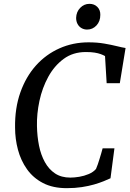

<svg xmlns="http://www.w3.org/2000/svg" viewBox="-20 -972 676 1000"><path d="M328 8Q255 8 203.8 -18.8Q152.5 -45.5 120.5 -90.8Q88.5 -136 73.5 -192.2Q58.5 -248.5 58.5 -307.5Q57 -408.5 86 -490.5Q115 -572.5 167.2 -630.8Q219.5 -689 289.8 -720.2Q360 -751.5 441 -751.5Q486 -751.5 523.5 -745Q561 -738.5 589 -731.5Q617 -724.5 634 -722L604 -538.5H535.5L527 -680Q517.5 -685.5 504.5 -690.2Q491.5 -695 473 -698Q454.5 -701 427 -701Q360 -701 311.5 -665.2Q263 -629.5 231.5 -572Q200 -514.5 185.5 -446.8Q171 -379 172.5 -315.5Q173.5 -262 183.2 -213.5Q193 -165 213.8 -127.5Q234.5 -90 267 -68.5Q299.5 -47 346.5 -47Q367 -47 392.8 -51.2Q418.5 -55.5 442.2 -65.5Q466 -75.5 480 -92Q485 -103.5 489.5 -116.5Q494 -129.5 498.2 -143.5Q502.5 -157.5 506.8 -171.8Q511 -186 514.5 -199.5H576L555.5 -43.5Q541.5 -37 520 -28.2Q498.5 -19.5 470.2 -11.2Q442 -3 406.2 2.5Q370.5 8 328 8ZM433.5 -818Q417.5 -818 404.2 -825.8Q391 -833.5 383.8 -847.2Q376.5 -861 376.5 -879Q377.5 -910.5 397.8 -931.2Q418 -952 446 -952Q471 -952 487 -936Q503 -920 502.5 -894.5Q502.5 -861 482.5 -839.5Q462.5 -818 433.5 -818Z"/></svg>

Font: Merriweather 28pt
Style: Italic
Weight: 400
Italic angle: -7.8°
Version: Version 2.101